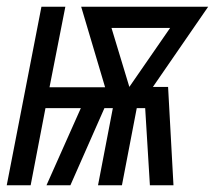

<svg xmlns="http://www.w3.org/2000/svg" viewBox="-46 -550 638 570"><path d="M-26 0 77 -530H148L101 -291H266L195 -530H572L408 -292H453L469 0H399L385 -229H360L316 0H245L289 -229H264L163 0H92L194 -229H89L45 0ZM338 -292 459 -467H285Z"/></svg>

Font: Lode
Style: Italic
Weight: 400
Italic angle: -11°
Monospace: yes
Designer: Belleve Invis
Foundry: Belleve Invis
Version: Version 29.2.0; ttfautohint (v1.8.3)